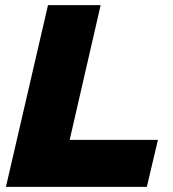

<svg xmlns="http://www.w3.org/2000/svg" viewBox="-20 -724 672 744"><path d="M250 -182H592L549 0H3L166 -704H370Z"/></svg>

Font: Prodigy Sans ExtraBold
Style: Italic
Weight: 800
Italic angle: -13°
Designer: Wei Huang
Foundry: Wei Huang
Version: Version 1.003; ttfautohint (v1.8.3)